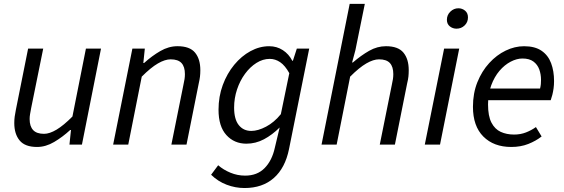

<svg xmlns="http://www.w3.org/2000/svg" viewBox="-20 -732 2857 972"><path d="M167.6 12Q106.6 12 79.5 -20.8Q52.3 -53.6 52.3 -108.9Q52.3 -126.3 54.3 -141.2Q56.3 -156.2 60.3 -176L122.3 -486H198.8L138 -186.1Q134.6 -167.2 132.3 -154.6Q130 -142 130 -129.5Q130 -92.7 147.7 -73.6Q165.3 -54.5 202.9 -54.5Q230.9 -54.5 266.4 -75.7Q301.9 -96.9 346.7 -142.1L415 -486H491.4L394.8 0H331.6L339.3 -73.9H335.3Q297 -38.5 254.3 -13.3Q211.6 12 167.6 12Z M552.8 0 650.2 -486.1H713.2L705.6 -413.2H709.6Q749.1 -448.9 791.5 -473.5Q833.9 -498.1 878.7 -498.1Q940.7 -498.1 967.4 -465.6Q994.2 -433.1 994.2 -376.9Q994.2 -359.7 992.5 -344.8Q990.8 -329.9 986.2 -310L924.2 0H847.6L908.1 -300.1Q912.4 -319.8 914.3 -331.9Q916.1 -344 916.1 -356.8Q916.1 -394.2 898.8 -412.9Q881.5 -431.6 843.8 -431.6Q815.2 -431.6 779.4 -410.8Q743.6 -390.1 697.6 -344L629.3 0Z M1217.9 219.9Q1171.4 219.9 1127.3 203.1Q1083.2 186.3 1048.7 152.7L1084.5 104.6Q1111.1 127.8 1146.7 142.4Q1182.2 157.1 1221.1 157.1Q1282.3 157.1 1319.7 118.9Q1357.1 80.8 1371.2 16.5L1395.8 -86.6Q1358.1 -49.1 1316.1 -26.8Q1274 -4.6 1227.3 -4.6Q1165.7 -4.6 1126 -48.3Q1086.3 -92 1086.3 -176.4Q1086.3 -243.4 1107.8 -301.6Q1129.3 -359.8 1165.8 -404Q1202.3 -448.2 1248.1 -473.1Q1293.9 -498 1342.7 -498Q1381.4 -498 1411.9 -478.1Q1442.3 -458.3 1459.5 -424.7H1462.9L1482.7 -486H1545.4L1443.1 22.9Q1423.8 118.3 1366.3 169.1Q1308.7 219.9 1217.9 219.9ZM1252 -69.2Q1286 -69.2 1327 -90.8Q1368 -112.3 1401.8 -154.1L1444.6 -361.6Q1423 -400.5 1398.3 -417.2Q1373.6 -433.9 1345.6 -433.9Q1310.6 -433.9 1278.3 -413.5Q1245.9 -393.1 1220.4 -358.3Q1194.8 -323.5 1180 -279.1Q1165.2 -234.8 1165.2 -187.3Q1165.2 -128.3 1188.7 -98.8Q1212.3 -69.2 1252 -69.2Z M1607.8 0 1750.3 -712.4H1826.9L1779 -477.1L1762.5 -415.7H1766.5Q1807.9 -451.5 1848.9 -474.8Q1890 -498.1 1933.7 -498.1Q1995.7 -498.1 2022.4 -465.6Q2049.2 -433.1 2049.2 -376.9Q2049.2 -359.7 2047.7 -344.8Q2046.2 -329.9 2041.2 -310L1979.2 0H1902.6L1963.1 -300.1Q1967.4 -319.8 1969.3 -331.9Q1971.1 -344 1971.1 -356.8Q1971.1 -394.2 1953.8 -412.9Q1936.5 -431.6 1898.8 -431.6Q1870.2 -431.6 1834.4 -410.8Q1798.6 -390.1 1752.6 -344L1684.3 0Z M2130.5 0 2228.3 -486H2304.8L2207.6 0ZM2291 -586.8Q2272 -586.8 2257.2 -598.6Q2242.4 -610.5 2242.4 -631.7Q2242.4 -656.3 2260 -673.2Q2277.6 -690.1 2300.5 -690.1Q2319.9 -690.1 2334.5 -678Q2349.1 -666 2349.1 -643.9Q2349.1 -619.4 2332 -603.1Q2315 -586.8 2291 -586.8Z M2568.4 12Q2479.6 12 2426.9 -40.8Q2374.3 -93.5 2374.3 -191.4Q2374.3 -260 2396.8 -316Q2419.3 -372 2456.7 -412.8Q2494 -453.6 2540 -475.8Q2585.9 -498 2633.1 -498Q2688.4 -498 2721.8 -474.9Q2755.1 -451.9 2770 -412.1Q2784.9 -372.2 2784.9 -322Q2784.9 -302.3 2782.5 -284.8Q2780.1 -267.2 2776.2 -251.9Q2772.3 -236.7 2768 -224.8H2431.4L2439.2 -283.9H2714.1Q2717.1 -296.5 2718 -306.1Q2718.9 -315.7 2718.9 -328Q2718.9 -355.9 2710.1 -380.4Q2701.2 -405 2680.6 -420.4Q2660 -435.8 2625 -435.8Q2596 -435.8 2565.2 -419.7Q2534.4 -403.6 2508.6 -373.5Q2482.8 -343.3 2466.8 -300Q2450.7 -256.7 2450.7 -203.2Q2450.7 -144.5 2467.9 -111.3Q2485.1 -78.1 2514.9 -64.4Q2544.7 -50.8 2582.6 -50.8Q2615.1 -50.8 2642.5 -61.5Q2669.8 -72.1 2693.1 -88.7L2721.9 -41.2Q2693 -18.4 2654.5 -3.2Q2616 12 2568.4 12Z"/></svg>

Font: Source Sans 3
Style: Italic
Weight: 200
Italic angle: -11°
Designer: Paul D. Hunt
Foundry: Adobe
Version: Version 3.046;hotconv 1.0.118;makeotfexe 2.5.65603